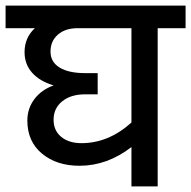

<svg xmlns="http://www.w3.org/2000/svg" viewBox="-30 -668 685 688"><path d="M68 -236Q68 -279 93 -312.5Q118 -346 162 -362Q112 -377 85 -407.5Q58 -438 58 -481Q58 -533 95 -567H-10V-648H635V-567H535V0H441V-141Q354 -74 255 -74Q173 -74 120.5 -117.5Q68 -161 68 -236ZM275 -406H320V-330H275Q224 -330 193 -305Q162 -280 162 -239Q162 -200 189.5 -177.5Q217 -155 262 -155Q359 -155 441 -229V-567H248Q204 -567 177.5 -544Q151 -521 151 -483Q151 -446 183.5 -426Q216 -406 275 -406Z"/></svg>

Font: Madhuban
Style: Regular
Weight: 400
Designer: jaikishan Patel
Foundry: MagicType
Version: Version 1.000